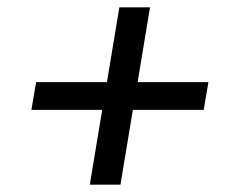

<svg xmlns="http://www.w3.org/2000/svg" viewBox="-20 -568 640 526"><path d="M226 -62 260 -267H66L79 -343H273L307 -548H391L357 -343H551L538 -267H344L310 -62Z"/></svg>

Font: IBM Plex Mono Text
Style: Italic
Weight: 450
Italic angle: -9°
Monospace: yes
Designer: Mike Abbink, Paul van der Laan, Pieter van Rosmalen
Foundry: Bold Monday
Version: Version 2.1